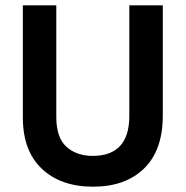

<svg xmlns="http://www.w3.org/2000/svg" viewBox="-20 -694 699 723"><path d="M593 -259Q593 -128 522.5 -59.5Q452 9 330.5 9Q209 9 137.5 -58.5Q66 -126 66 -252V-674H192V-253Q192 -176 230 -141.5Q268 -107 329 -107Q467 -107 467 -258V-674H593Z"/></svg>

Font: Hind Guntur SemiBold
Style: Regular
Weight: 600
Designer: Manushi Parikh, Hitesh Malaviya
Foundry: Indian Type Foundry
Version: Version 1.000;PS 1.0;hotconv 1.0.86;makeotf.lib2.5.63406; tt